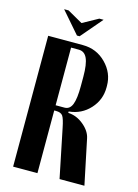

<svg xmlns="http://www.w3.org/2000/svg" viewBox="-127 -922 710 991"><g transform="rotate(15 228.0 -426.5)"><path d="M88.9 -853H112.8L193.8 -807.1L276.9 -853H299.8L202.1 -738.8H188ZM44.9 -699.2H230Q303.7 -699.2 354.2 -647.9Q404.8 -596.7 404.8 -527.8V-519Q404.8 -453.1 360.1 -404.3Q315.4 -355.5 248 -349.1V-341.8Q293 -339.8 330.8 -308.3Q368.7 -276.9 376 -238.8L425.8 0H293L240.2 -257.8Q230.5 -307.1 220.5 -321Q210.4 -335 184.1 -335H174.8V0H44.9ZM274.9 -492.2V-542Q274.9 -609.4 260.7 -640.1Q246.6 -670.9 215.8 -670.9H174.8V-362.8H222.2Q250.5 -362.8 262.7 -393.8Q274.9 -424.8 274.9 -492.2Z"/></g></svg>

Font: Moniqa Black Heading
Style: Regular
Weight: 900
Designer: Rajesh Rajput
Foundry: Rajesh Rajput
Version: Version 1.000